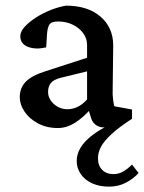

<svg xmlns="http://www.w3.org/2000/svg" viewBox="-20 -451 517 688"><path d="M371.1 217.8Q336.9 217.8 310.5 206.1Q284.2 194.3 269.5 172.9Q254.9 151.4 254.9 126Q254.9 84 294.4 47.4Q334 10.7 401.4 -15.6L390.6 -2.9Q354.5 10.7 334 2.4Q313.5 -5.9 306.6 -27.3L293.9 -68.4L310.5 -66.4Q279.3 -30.3 249 -11.2Q218.8 7.8 187.5 7.8Q146.5 7.8 115.2 -9.3Q84 -26.4 67.4 -51.8Q50.8 -77.1 50.8 -102.5Q50.8 -135.7 71.8 -157.7Q92.8 -179.7 141.6 -195.3L292 -244.1V-290Q292 -313.5 277.8 -332.5Q263.7 -351.6 240.2 -362.8Q216.8 -374 188.5 -374Q166 -374 158.2 -364.7Q150.4 -355.5 148.4 -328.1L145.5 -281.2Q107.4 -272.5 80.1 -283.2Q52.7 -293.9 52.7 -321.3Q52.7 -337.9 68.4 -355Q84 -372.1 108.9 -388.2Q133.8 -404.3 162.6 -415.5Q191.4 -426.8 216.8 -430.7Q293.9 -430.7 339.4 -392.1Q384.8 -353.5 385.7 -290L383.8 -134.8Q382.8 -111.3 385.3 -93.8Q387.7 -76.2 389.6 -70.3L453.1 -58.6V-25.4Q406.2 4.9 379.4 29.8Q352.5 54.7 341.8 75.2Q331.1 95.7 331.1 116.2Q331.1 142.6 346.2 157.7Q361.3 172.9 386.7 172.9Q405.3 172.9 421.4 163.6Q437.5 154.3 453.1 138.7L476.6 168.9Q457 190.4 430.2 204.1Q403.3 217.8 371.1 217.8ZM221.7 -59.6Q240.2 -59.6 257.8 -67.9Q275.4 -76.2 292 -94.7V-195.3L196.3 -171.9Q172.9 -166 162.6 -153.8Q152.3 -141.6 152.3 -122.1Q152.3 -96.7 173.3 -78.1Q194.3 -59.6 221.7 -59.6Z"/></svg>

Font: Crimson Pro Medium
Style: Regular
Weight: 500
Designer: Jacques Le Bailly
Foundry: Baron von Fonthausen
Version: Version 1.003